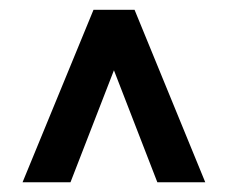

<svg xmlns="http://www.w3.org/2000/svg" viewBox="-20 -731 469 395"><path d="M303.7 -356 214.4 -586.4 125 -356H26.4L172.4 -710.9H256.8L402.3 -356Z"/></svg>

Font: Vazirmatn RD UI FD Medium
Style: Regular
Weight: 500
Designer: Saber Rastikerdar
Foundry: Saber Rastikerdar
Version: Version 33.003